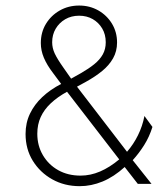

<svg xmlns="http://www.w3.org/2000/svg" viewBox="-20 -653 596 682"><path d="M263.2 8.3Q209 8.3 165.6 -16Q122.2 -40.3 96.5 -81.9Q70.8 -123.6 70.8 -177.1Q70.8 -216.7 86.5 -249.3Q102.1 -281.9 130.2 -308.3Q158.3 -334.7 197.2 -354.9L168.8 -393.1Q146.5 -422.2 135.8 -447.9Q125 -473.6 125 -500Q125 -538.2 143.1 -568.1Q161.1 -597.9 192 -615.6Q222.9 -633.3 261.1 -633.3Q298.6 -633.3 329.2 -616Q359.7 -598.6 377.8 -568.8Q395.8 -538.9 395.8 -502.1Q395.8 -470.8 381.6 -445.8Q367.4 -420.8 342.7 -400.7Q318.1 -380.6 285.4 -362.5L253.5 -345.1L431.2 -113.9Q454.2 -140.3 470.1 -172.6Q486.1 -204.9 493.1 -241L521.5 -202.1Q510.4 -166.7 492 -137.5Q473.6 -108.3 451.4 -84L518.1 0H469.4L422.9 -59.7Q384.7 -25 344.4 -8.3Q304.2 8.3 263.2 8.3ZM266 -29.2Q301.4 -29.2 335.4 -43.8Q369.4 -58.3 403.5 -86.8L218.1 -327.1Q184 -308.3 160.4 -286.1Q136.8 -263.9 124.7 -237.5Q112.5 -211.1 112.5 -177.8Q112.5 -135.4 132.6 -101.4Q152.8 -67.4 187.2 -48.3Q221.5 -29.2 266 -29.2ZM232.6 -373.6 267.4 -393.1Q295.1 -409 314.9 -425Q334.7 -441 345.1 -459.7Q355.6 -478.5 355.6 -502.8Q355.6 -530.6 343.1 -551.7Q330.6 -572.9 309.4 -585.1Q288.2 -597.2 261.1 -597.2Q233.3 -597.2 211.8 -584.7Q190.3 -572.2 177.8 -551Q165.3 -529.9 165.3 -502.8Q165.3 -482.6 174.3 -463.2Q183.3 -443.8 204.9 -413.2Z"/></svg>

Font: Afacad Flux ExtraLight
Style: Regular
Weight: 250
Designer: Kristian Moeller
Foundry: Dicotype
Version: Version 1.100